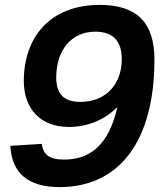

<svg xmlns="http://www.w3.org/2000/svg" viewBox="-20 -746 666 782"><path d="M223 16C464 16 609 -169 609 -503C609 -654 538 -726 386 -726C183 -726 77 -593 77 -417C77 -306 141 -229 261 -229C335 -229 406 -257 458 -310C423 -154 346 -96 240 -96C179 -96 156 -118 150 -160L22 -152C28 -42 93 16 223 16ZM307 -331C240 -331 209 -364 209 -430C209 -542 271 -617 368 -617C443 -617 476 -576 476 -505C476 -407 415 -331 307 -331Z"/></svg>

Font: Geist SemiBold
Style: Italic
Weight: 600
Italic angle: -12°
Designer: Basement.studio, Andrés Briganti, Mateo Zaragoza
Foundry: Basement.studio, Vercel, Andrés Briganti, Guido Ferreyra, Mateo Zaragoza
Version: Version 1.500